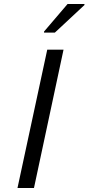

<svg xmlns="http://www.w3.org/2000/svg" viewBox="-20 -935 440 955"><path d="M67 0 215 -688H296L149 0ZM199 -773V-778L316 -915H400V-910L253 -773Z"/></svg>

Font: Saira Expanded
Style: Italic
Weight: 400
Width: 7
Italic angle: -12°
Designer: Hector Gatti with collaboration of the Omnibus-Type team
Foundry: Omnibus-Type
Version: Version 1.101